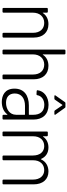

<svg xmlns="http://www.w3.org/2000/svg" viewBox="674 -1414 748 2136"><g transform="rotate(90 1048.0 -346.0)"><path d="M249 -511C196 -511 152 -490 125 -449C123 -446 121 -447 121 -451V-494C121 -500 117 -504 111 -504H78C72 -504 68 -500 68 -494V-10C68 -4 72 0 78 0H111C117 0 121 -4 121 -10V-338C121 -414 166 -464 235 -464C302 -464 345 -416 345 -340V-10C345 -4 349 0 355 0H388C394 0 398 -4 398 -10V-348C398 -448 341 -511 249 -511Z M713 -511C660 -511 616 -490 589 -449C587 -446 585 -447 585 -451V-690C585 -696 581 -700 575 -700H542C536 -700 532 -696 532 -690V-10C532 -4 536 0 542 0H575C581 0 585 -4 585 -10V-338C585 -414 630 -464 699 -464C766 -464 809 -416 809 -340V-10C809 -4 813 0 819 0H852C858 0 862 -4 862 -10V-348C862 -448 805 -511 713 -511Z M1152 -665 1208 -583C1211 -578 1215 -577 1220 -577H1249C1254 -577 1257 -580 1257 -583C1257 -585 1257 -587 1255 -589L1180 -694C1177 -699 1173 -700 1168 -700H1128C1123 -700 1119 -699 1116 -694L1042 -589C1037 -583 1041 -577 1049 -577H1077C1082 -577 1086 -578 1089 -583L1146 -665C1147 -667 1151 -667 1152 -665ZM1147 -512C1059 -512 993 -463 984 -390C983 -384 987 -380 993 -380L1028 -378C1034 -378 1038 -380 1039 -387C1047 -434 1089 -465 1146 -465C1222 -465 1257 -415 1257 -343V-297C1257 -295 1255 -293 1253 -293H1154C1042 -293 966 -241 966 -133C966 -24 1044 8 1114 8C1171 8 1222 -12 1252 -53C1255 -56 1257 -55 1257 -52V-10C1257 -4 1261 0 1267 0H1300C1306 0 1310 -4 1310 -10V-345C1310 -445 1253 -512 1147 -512ZM1124 -39C1066 -39 1020 -68 1020 -136C1020 -211 1076 -250 1157 -250H1253C1255 -250 1257 -248 1257 -246V-152C1257 -76 1190 -39 1124 -39Z M1888 -511C1830 -511 1779 -485 1753 -429C1751 -426 1749 -426 1748 -429C1726 -481 1681 -511 1621 -511C1572 -511 1528 -492 1501 -452C1499 -449 1496 -451 1496 -454V-494C1496 -500 1492 -504 1486 -504H1453C1447 -504 1443 -500 1443 -494V-10C1443 -4 1447 0 1453 0H1486C1492 0 1496 -4 1496 -10V-341C1496 -417 1539 -464 1606 -464C1668 -464 1710 -417 1710 -339V-10C1710 -4 1714 0 1720 0H1753C1759 0 1763 -4 1763 -10V-341C1763 -417 1807 -464 1873 -464C1935 -464 1978 -417 1978 -339V-10C1978 -4 1982 0 1988 0H2021C2027 0 2031 -4 2031 -10V-346C2031 -449 1975 -511 1888 -511Z"/></g></svg>

Font: Barlow Semi Condensed Light
Style: Regular
Weight: 300
Width: 4
Designer: Jeremy Tribby
Foundry: Tribby Type
Version: Version 1.422;hotconv 1.0.109;makeotfexe 2.5.65596